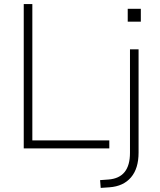

<svg xmlns="http://www.w3.org/2000/svg" viewBox="-20 -725 782 938"><path d="M96 0V-705H138V-39H514V0ZM604 -619V-682H668V-619ZM472 193 469 155 510 152Q615 144 615 22V-484H657V21Q657 98 620 141.5Q583 185 515 190Z"/></svg>

Font: Nunito Sans ExtraLight
Style: Regular
Weight: 200
Designer: Vernon Adams
Foundry: Vernon Adams
Version: Version 3.006; ttfautohint (v1.8.3)